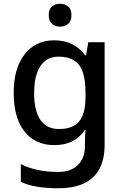

<svg xmlns="http://www.w3.org/2000/svg" viewBox="-20 -764 660 1024"><path d="M269 -549Q323 -549 364.5 -528.5Q406 -508 434 -469H439L451 -539H538V8Q538 84 511 135.5Q484 187 429 213.5Q374 240 289 240Q229 240 180 232Q131 224 91 206V111Q132 132 181.5 142.5Q231 153 291 153Q358 153 395.5 116Q433 79 433 15V-4Q433 -16 434 -38Q435 -60 436 -71H432Q406 -31 365.5 -10.5Q325 10 270 10Q168 10 110.5 -63Q53 -136 53 -269Q53 -399 111 -474Q169 -549 269 -549ZM292 -462Q250 -462 221 -439.5Q192 -417 177 -373.5Q162 -330 162 -267Q162 -173 195.5 -124.5Q229 -76 294 -76Q332 -76 358.5 -86Q385 -96 402.5 -117Q420 -138 428 -170.5Q436 -203 436 -248V-269Q436 -337 421.5 -379.5Q407 -422 374.5 -442Q342 -462 292 -462ZM301 -744Q325 -744 343 -730Q361 -716 361 -683Q361 -651 343 -636.5Q325 -622 301 -622Q275 -622 257.5 -636.5Q240 -651 240 -683Q240 -716 257.5 -730Q275 -744 301 -744Z"/></svg>

Font: Noto Sans Khmer Medium
Style: Regular
Weight: 500
Version: Version 2.003